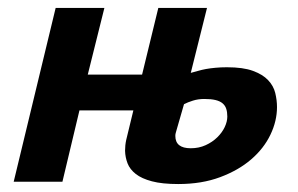

<svg xmlns="http://www.w3.org/2000/svg" viewBox="-20 -459 753 485"><path d="M461.9 -274.9Q471.2 -277.3 480.5 -280Q489.7 -282.7 500.5 -284.7Q511.2 -286.6 524.2 -287.8Q537.1 -289.1 553.2 -289.1Q594.2 -289.1 618.9 -280Q643.6 -271 657.2 -256.6Q670.9 -242.2 675.3 -224.1Q679.7 -206.1 679.7 -188.5Q679.7 -153.3 663.1 -118.7Q646.5 -84 614.5 -56.4Q582.5 -28.8 536.1 -11.5Q489.7 5.9 430.2 5.9Q389.6 5.9 363.8 -1Q337.9 -7.8 323 -19.5Q308.1 -31.2 302.2 -46.4Q296.4 -61.5 295.9 -78.1Q295.9 -92.3 298.8 -105.5L316.9 -180.2H180.7L137.7 0H14.6L120.6 -439H243.7L201.7 -270.5H338.9L379.9 -439H502.9ZM425.8 -129.9Q424.8 -126 423.8 -122.8Q422.9 -119.6 422.9 -115.7Q422.9 -84.5 461.9 -84.5Q482.4 -84.5 499.5 -92.3Q516.6 -100.1 528.8 -112.1Q541 -124 547.6 -137.9Q554.2 -151.9 554.2 -164.6Q554.2 -175.8 551.5 -184.1Q548.8 -192.4 542.2 -198Q535.6 -203.6 524.4 -206.3Q513.2 -209 496.1 -209Q480.5 -209 467.3 -204.8Q454.1 -200.7 444.8 -195.8Z"/></svg>

Font: PT Astra Sans
Style: Bold Italic
Weight: 700
Italic angle: -16°
Designer: A.Korolkova, I. Chaeva
Foundry: ParaType Ltd
Version: Version 1.002W